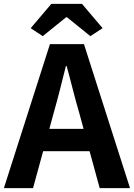

<svg xmlns="http://www.w3.org/2000/svg" viewBox="-24 -968 689 988"><path d="M196 -782 316 -879H321L441 -782L504 -823L398 -948H240L134 -823ZM-4 0H146L198 -190H437L489 0H645L408 -741H233ZM230 -305 252 -386C274 -463 295 -547 315 -628H319C341 -549 361 -463 384 -386L406 -305Z"/></svg>

Font: Noto Sans Mono CJK TC
Style: Bold
Weight: 700
Designer: Ryoko NISHIZUKA 西塚涼子 (kana, bopomofo & ideographs); Paul D. Hunt (Latin, Greek & Cyrillic); Sandoll Communications 산돌커뮤니
Foundry: Adobe
Version: Version 2.004;hotconv 1.0.118;makeotfexe 2.5.65603